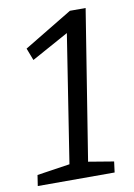

<svg xmlns="http://www.w3.org/2000/svg" viewBox="-81 -755 562 807"><g transform="rotate(-10 200.0 -351.0)"><path d="M342 -702 240 -64 348 -46 342 0H14L21 -46L161 -67L246 -612L88 -525L68 -577L275 -702Z"/></g></svg>

Font: Bitter Pro
Style: Italic
Weight: 400
Italic angle: -9°
Designer: Sol Matas, and Bitter project Authors
Foundry: Sol Matas
Version: Version 1.010